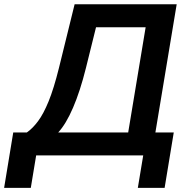

<svg xmlns="http://www.w3.org/2000/svg" viewBox="-51 -748 923 924"><path d="M-31.2 156.2 12.7 -110.4H78.1Q106 -129.9 132.1 -164.8Q158.2 -199.7 183.1 -260.7Q208 -321.8 232.4 -419.9L308.1 -727.5H799.3L696.8 -110.4H785.2L741.2 156.2H612.3L638.2 0H123L97.2 156.2ZM229 -110.4H565.9L649.9 -616.7H411.1L362.3 -419.9Q334.5 -308.6 300.5 -229.7Q266.6 -150.9 229 -110.4Z"/></svg>

Font: Inter Semi Bold
Style: Italic
Weight: 600
Italic angle: -9.39999°
Designer: Rasmus Andersson
Foundry: rsms
Version: Version 4.000;git-3c8e0fc